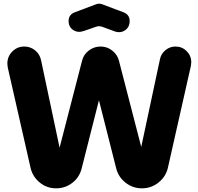

<svg xmlns="http://www.w3.org/2000/svg" viewBox="-20 -1016 1079 1044"><path d="M602 -846 534 -871Q517 -876 504 -871L437 -848Q404 -836 378.5 -852.5Q353 -869 353 -902Q353 -936 386 -949L503 -993Q519 -999 535 -993L652 -949Q685 -936 685 -902Q685 -868 659.5 -851Q634 -834 602 -846ZM285 8Q234 8 195.5 -24Q157 -56 146 -104L22 -650Q20 -664 20 -670Q20 -709 47 -736Q74 -763 112 -763Q145 -763 170.5 -742.5Q196 -722 203 -690L304 -213L426 -685Q434 -719 462.5 -741Q491 -763 527 -763Q563 -763 591 -740.5Q619 -718 627 -685L748 -217L850 -695Q856 -724 880 -743.5Q904 -763 934 -763Q970 -763 995 -738Q1020 -713 1020 -677Q1020 -670 1018 -658L893 -104Q882 -56 842.5 -24Q803 8 752 8Q702 8 663 -22.5Q624 -53 612 -100L518 -471L424 -100Q412 -52 373.5 -22Q335 8 285 8Z"/></svg>

Font: Jellee Roman
Style: Regular
Weight: 400
Designer: Alfredo Marco Pradil
Foundry: Alfredo Marco Pradil
Version: Version 1.016;PS 001.016;hotconv 1.0.88;makeotf.lib2.5.64775